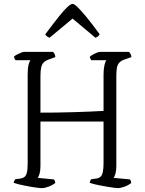

<svg xmlns="http://www.w3.org/2000/svg" viewBox="-20 -972 750 992"><path d="M196 0Q190 0 176.5 -1.5Q163 -3 145.5 -6Q128 -9 109.5 -12.5Q91 -16 75.5 -20Q60 -24 51 -27Q51 -33 54 -38Q57 -43 59 -46L83 -49Q97 -51 106 -57.5Q115 -64 119 -80.5Q123 -97 123 -130V-587Q123 -622 128 -639Q133 -656 137 -661H60Q58 -665 56 -668Q54 -671 52 -679Q56 -684 66.5 -689.5Q77 -695 88 -699.5Q99 -704 104 -704H254Q258 -700 261.5 -694Q265 -688 266 -677L230 -664Q214 -658 205 -648.5Q196 -639 192.5 -622.5Q189 -606 189 -577V-390Q228 -390 272.5 -390.5Q317 -391 361.5 -392.5Q406 -394 445.5 -395.5Q485 -397 515 -399V-587Q515 -614 519.5 -634.5Q524 -655 530 -661H452Q450 -664 447.5 -668Q445 -672 444 -679Q448 -683 458.5 -689Q469 -695 480 -699.5Q491 -704 495 -704H647Q650 -700 654 -694Q658 -688 659 -677L622 -664Q605 -658 596 -648Q587 -638 584 -621.5Q581 -605 581 -577V-113Q581 -91 576.5 -75Q572 -59 567 -53L652 -45Q653 -43 655 -39Q657 -35 658 -27Q644 -15 623.5 -7.5Q603 0 588 0Q582 0 567.5 -2Q553 -4 535.5 -7Q518 -10 499.5 -13.5Q481 -17 466.5 -20.5Q452 -24 444 -27Q444 -34 447 -39.5Q450 -45 451 -46L474 -49Q491 -51 499.5 -59Q508 -67 511.5 -84.5Q515 -102 515 -130V-344H189V-113Q189 -91 184.5 -75Q180 -59 175 -53L259 -45Q261 -43 263 -37.5Q265 -32 266 -27Q251 -15 231 -7.5Q211 0 196 0ZM236 -777Q227 -781 221.5 -785Q216 -789 214 -795Q256 -851 283.5 -885.5Q311 -920 328.5 -936Q346 -952 355 -952Q363 -952 380 -936Q397 -920 425.5 -885.5Q454 -851 495 -795Q493 -791 488.5 -786Q484 -781 473 -777L355 -876Z"/></svg>

Font: Texturina 12pt Thin
Style: Regular
Weight: 250
Designer: Guillermo Torres Carreño
Foundry: Omnibus-Type
Version: Version 1.002